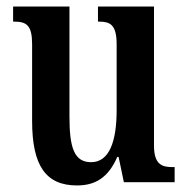

<svg xmlns="http://www.w3.org/2000/svg" viewBox="-20 -556 574 586"><path d="M215 10C270 10 310 -13 338 -77H342L358 0H513V-46H507C475 -46 450 -53 450 -112V-536H279V-490H282C315 -490 336 -482 336 -421V-220C336 -125 314 -61 258 -61C206 -61 192 -106 192 -200V-536H20V-490H23C61 -490 78 -479 78 -421V-187C78 -50 120 10 215 10Z"/></svg>

Font: Noto Serif Lao ExtraCondensed SemiBold
Style: Regular
Weight: 600
Width: 2
Designer: Monotype Design Team
Foundry: Monotype Imaging Inc.
Version: Version 2.003